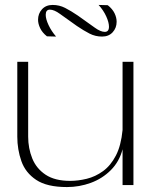

<svg xmlns="http://www.w3.org/2000/svg" viewBox="-20 -750 610 777"><path d="M251 7Q170 7 126.5 -22Q83 -51 66.5 -98Q50 -145 50 -197V-500H94V-197Q94 -150 110.5 -109Q127 -68 164.5 -43Q202 -18 264 -18Q296 -18 331 -26.5Q366 -35 397 -57.5Q428 -80 449 -120.5Q470 -161 476 -224V-500H520V-1H476V-146Q463 -96 428.5 -61.5Q394 -27 347.5 -10Q301 7 251 7ZM170 -603Q151 -618 142.5 -636Q134 -654 134 -670Q134 -695 150 -712.5Q166 -730 193 -730Q220 -730 243.5 -718Q267 -706 295 -687Q339 -656 363 -638.5Q387 -621 404 -621Q421 -621 421 -642Q421 -659 410 -683.5Q399 -708 379 -730L416 -729Q435 -714 443.5 -696.5Q452 -679 452 -662Q452 -637 436 -619.5Q420 -602 393 -602Q366 -602 342.5 -614Q319 -626 291 -645Q247 -676 223 -693.5Q199 -711 182 -711Q165 -711 165 -690Q165 -673 176.5 -648.5Q188 -624 207 -602Z"/></svg>

Font: Panamera Light
Style: Regular
Weight: 300
Designer: Bastien Sozeau
Foundry: NBR — Bastien Sozeau
Version: Version 3.002; ttfautohint (v1.8.4.7-5d5b);gftools[0.9.33]